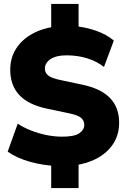

<svg xmlns="http://www.w3.org/2000/svg" viewBox="-20 -840 640 975"><path d="M240 115V-24L270 3Q197 0 130.5 -19Q64 -38 19 -70L70 -212Q100 -192 137 -177.5Q174 -163 214.5 -154.5Q255 -146 296 -146Q358 -146 383 -163.5Q408 -181 408 -206Q408 -228 391 -242Q374 -256 329 -265L215 -289Q123 -309 77.5 -358Q32 -407 32 -486Q32 -546 61.5 -592.5Q91 -639 144.5 -668.5Q198 -698 270 -706L240 -689V-820H379V-689L349 -708Q410 -704 466 -684.5Q522 -665 558 -634L508 -500Q473 -528 424 -543.5Q375 -559 318 -559Q266 -559 237 -540Q208 -521 208 -491Q208 -470 225 -456.5Q242 -443 285 -434L398 -410Q493 -390 539 -342Q585 -294 585 -217Q585 -157 556 -111.5Q527 -66 475.5 -37.5Q424 -9 356 0L379 -24V115Z"/></svg>

Font: Nunito Sans 11pt Black
Style: Regular
Weight: 900
Version: Version 3.101;gftools[0.9.27]